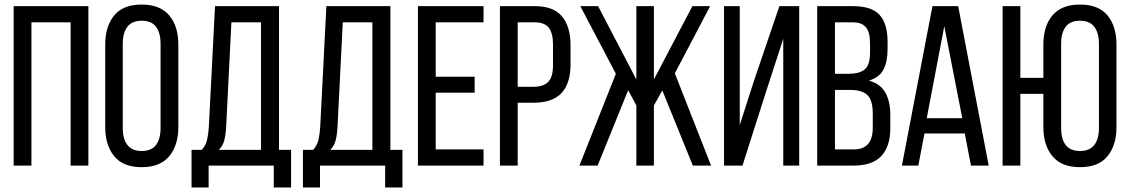

<svg xmlns="http://www.w3.org/2000/svg" viewBox="-20 -727 4957 843"><path d="M118 -629H290V0H368V-700H40V0H118Z M442 -531V-169C442 -115.7 455.2 -73 481.5 -41C507.8 -9 548 7 602 7C656 7 696.3 -9 723 -41C749.7 -73 763 -115.7 763 -169V-531C763 -585 749.7 -627.8 723 -659.5C696.3 -691.2 656 -707 602 -707C548 -707 507.8 -691.2 481.5 -659.5C455.2 -627.8 442 -585 442 -531ZM519 -165V-535C519 -567 525.8 -591.8 539.5 -609.5C553.2 -627.2 574 -636 602 -636C630.7 -636 651.7 -627.2 665 -609.5C678.3 -591.8 685 -567 685 -535V-165C685 -133 678.3 -108.2 665 -90.5C651.7 -72.8 630.7 -64 602 -64C574 -64 553.2 -72.8 539.5 -90.5C525.8 -108.2 519 -133 519 -165Z M1182 96H1258V-69H1205V-700H924L897 -171C895.7 -149.7 893.2 -130.7 889.5 -114C885.8 -97.3 878 -82.3 866 -69H821V96H896V0H1182ZM973 -172 996 -629H1126V-69H941C952.3 -80.3 960.2 -94 964.5 -110C968.8 -126 971.7 -146.7 973 -172Z M1671 96H1747V-69H1694V-700H1413L1386 -171C1384.7 -149.7 1382.2 -130.7 1378.5 -114C1374.8 -97.3 1367 -82.3 1355 -69H1310V96H1385V0H1671ZM1462 -172 1485 -629H1615V-69H1430C1441.3 -80.3 1449.2 -94 1453.5 -110C1457.8 -126 1460.7 -146.7 1462 -172Z M2064 -390H1893V-629H2103V-700H1815V0H2103V-71H1893V-320H2064Z M2328 -700H2175V0H2253V-276H2322C2378 -276 2419.2 -290.2 2445.5 -318.5C2471.8 -346.8 2485 -389 2485 -445V-529C2485 -582.3 2472.7 -624.2 2448 -654.5C2423.3 -684.8 2383.3 -700 2328 -700ZM2322 -346H2253V-629H2328C2356.7 -629 2377.2 -621 2389.5 -605C2401.8 -589 2408 -565 2408 -533V-440C2408 -406 2401 -381.8 2387 -367.5C2373 -353.2 2351.3 -346 2322 -346Z M2888 -330 3022 0H3102L2943 -405L3098 -700H3020L2851 -378V-700H2774V-378L2606 -700H2528L2684 -403L2524 0H2604L2738 -331L2774 -264V0H2851V-264Z M3343 -323 3419 -557V0H3489V-700H3402L3290 -371L3228 -178V-700H3159V0H3240Z M3725 -700H3568V0H3729C3783.7 0 3824 -14.2 3850 -42.5C3876 -70.8 3889 -111.3 3889 -164V-223C3889 -261.7 3881.8 -294 3867.5 -320C3853.2 -346 3829 -363.7 3795 -373C3825.7 -382.3 3847 -398.5 3859 -421.5C3871 -444.5 3877 -474.7 3877 -512V-545C3877 -597 3865.3 -635.8 3842 -661.5C3818.7 -687.2 3779.7 -700 3725 -700ZM3706 -403H3646V-629H3723C3751 -629 3770.8 -621.5 3782.5 -606.5C3794.2 -591.5 3800 -568.3 3800 -537V-496C3800 -459.3 3792.2 -434.7 3776.5 -422C3760.8 -409.3 3737.3 -403 3706 -403ZM3729 -71H3646V-332H3714C3748 -332 3772.8 -324.5 3788.5 -309.5C3804.2 -294.5 3812 -267.3 3812 -228V-166C3812 -102.7 3784.3 -71 3729 -71Z M4039 -141H4216L4243 0H4321L4187 -700H4074L3940 0H4012ZM4049 -208 4126 -612 4205 -208Z M4722 -707C4668 -707 4627.7 -691.2 4601 -659.5C4574.3 -627.8 4561 -585 4561 -531V-385H4460V-700H4382V0H4460V-315H4561V-169C4561 -115.7 4574.3 -73 4601 -41C4627.7 -9 4668 7 4722 7C4776 7 4816.2 -9 4842.5 -41C4868.8 -73 4882 -115.7 4882 -169V-531C4882 -585 4868.8 -627.8 4842.5 -659.5C4816.2 -691.2 4776 -707 4722 -707ZM4722 -636C4750 -636 4770.8 -627.2 4784.5 -609.5C4798.2 -591.8 4805 -567 4805 -535V-165C4805 -133 4798.2 -108.2 4784.5 -90.5C4770.8 -72.8 4750 -64 4722 -64C4693.3 -64 4672.3 -72.8 4659 -90.5C4645.7 -108.2 4639 -133 4639 -165V-535C4639 -567 4645.7 -591.8 4659 -609.5C4672.3 -627.2 4693.3 -636 4722 -636Z"/></svg>

Font: Bebas Neue Regular two
Style: Regular2
Weight: 400
Designer: Ryoichi Tsunekawa & LGV (GE)
Foundry: Free Software Foundation, Inc.
Version: Version 1.003 August 13, 2016